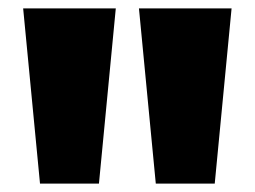

<svg xmlns="http://www.w3.org/2000/svg" viewBox="-20 -828 605 456"><path d="M75 -392 35 -808H255L215 -392ZM350 -392 310 -808H530L490 -392Z"/></svg>

Font: Encode Sans Expanded Black
Style: Regular
Weight: 900
Width: 7
Designer: Multiple Designers
Foundry: Impallari Type
Version: Version 3.000; ttfautohint (v1.8.3) -l 8 -r 50 -G 200 -x 14 